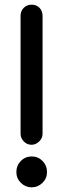

<svg xmlns="http://www.w3.org/2000/svg" viewBox="-20 -801 321 821"><path d="M115 -182Q95 -182 81.5 -196.5Q68 -211 68 -229V-733Q68 -754 81.5 -767.5Q95 -781 115 -781Q136 -781 149 -767.5Q162 -754 162 -733V-229Q162 -210 147.5 -196Q133 -182 115 -182ZM115 0Q89 0 69.5 -19Q50 -38 50 -65Q50 -93 69 -112.5Q88 -132 116 -132Q143 -132 162 -112.5Q181 -93 181 -65Q181 -38 161.5 -19Q142 0 115 0Z"/></svg>

Font: Comfortaa SemiBold
Style: Regular
Weight: 600
Designer: Johan Aakerlund
Foundry: Johan Aakerlund
Version: Version 3.104; ttfautohint (v1.8.1.43-b0c9)